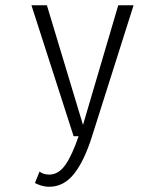

<svg xmlns="http://www.w3.org/2000/svg" viewBox="-20 -520 610 733"><path d="M159 -500 297 -42.5V-43.5L431.5 -500H490L331.5 0Q302 94 262.8 143.5Q223.5 193 168 193Q152 193 135.2 187.8Q118.5 182.5 113.5 178L131 135Q145.5 146.5 168 146.5Q203.5 146.5 229.5 109.5Q255.5 72.5 280 0H261L100 -500Z"/></svg>

Font: League Mono Narrow UltraLight
Style: Regular
Weight: 200
Width: 3
Designer: Tyler Finck
Foundry: The League of Moveable Type / Tyler Finck
Version: Version 2.210